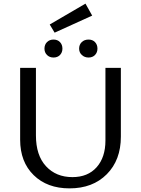

<svg xmlns="http://www.w3.org/2000/svg" viewBox="-20 -1032 777 1058"><path d="M281 -852 254 -897 451 -1012 488 -946ZM225 -764Q225 -786 239 -800Q253 -814 275 -814Q297 -814 310.5 -800Q324 -786 324 -764Q324 -743 310.5 -729Q297 -715 275 -715Q253 -715 239 -729Q225 -743 225 -764ZM416 -764Q416 -786 430.5 -800Q445 -814 468 -814Q490 -814 503.5 -800Q517 -786 517 -764Q517 -743 503.5 -729Q490 -715 468 -715Q446 -715 431 -729Q416 -743 416 -764ZM363 6Q240 6 165.5 -67Q91 -140 91 -262V-658H178V-286Q178 -176 233.5 -116Q289 -56 379 -56Q464 -56 512.5 -110.5Q561 -165 561 -258V-658H646V-279Q646 -150 568.5 -72Q491 6 363 6Z"/></svg>

Font: EauTest Medium
Style: Regular
Weight: 500
Designer: Christian Thalmann (Catharsis Fonts)
Version: Version 0.001;PS 000.001;hotconv 1.0.88;makeotf.lib2.5.64775